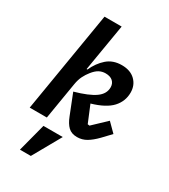

<svg xmlns="http://www.w3.org/2000/svg" viewBox="-238 -850 1076 1223"><g transform="rotate(30 300.0 -238.5)"><path d="M169 57H311L195 263H115ZM158 -740H284L226 -394H232Q258 -452 301 -490Q344 -528 409 -528Q472 -528 508 -493Q544 -458 544 -404Q544 -340 500.5 -292.5Q457 -245 357 -216L408 -93L422 -91L519 -183L581 -121L524 -61Q489 -25 457.5 -6.5Q426 12 389 12Q348 12 324 -11Q300 -34 283 -78L224 -227Q324 -255 370.5 -288Q417 -321 417 -369Q417 -397 398.5 -414Q380 -431 345 -431Q320 -431 298.5 -419.5Q277 -408 255 -380Q238 -359 225 -333Q212 -307 206 -271L161 0H35Z"/></g></svg>

Font: IBM Plex Mono SemiBold
Style: Italic
Weight: 600
Italic angle: -9°
Monospace: yes
Designer: Mike Abbink, Paul van der Laan, Pieter van Rosmalen
Foundry: Bold Monday
Version: Version 2.3